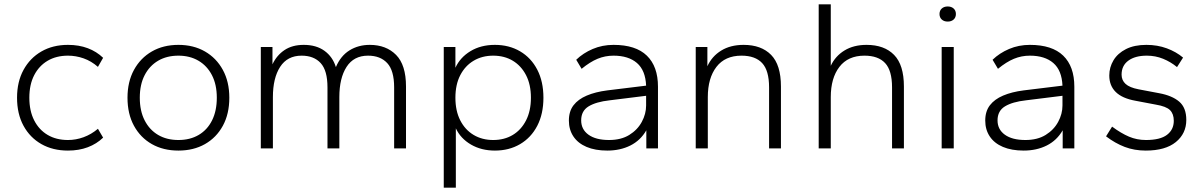

<svg xmlns="http://www.w3.org/2000/svg" viewBox="-20 -688 5578 890"><path d="M295 10Q225 10 172 -20Q119 -50 89 -105Q59 -160 59 -235Q59 -309 89 -364Q119 -419 172 -449.5Q225 -480 295 -480Q346 -480 387 -464.5Q428 -449 458 -420L434 -378Q403 -405 367.5 -417.5Q332 -430 295 -430Q241 -430 201 -406.5Q161 -383 138.5 -339.5Q116 -296 116 -235Q116 -174 138.5 -130Q161 -86 201 -62.5Q241 -39 295 -39Q332 -39 367.5 -52Q403 -65 434 -91L458 -50Q428 -21 387 -5.5Q346 10 295 10Z M807 10Q737 10 684 -20Q631 -50 601 -105Q571 -160 571 -235Q571 -309 601 -364Q631 -419 684 -449.5Q737 -480 807 -480Q877 -480 930 -449.5Q983 -419 1013 -364Q1043 -309 1043 -235Q1043 -160 1013 -105Q983 -50 930 -20Q877 10 807 10ZM807 -39Q861 -39 901 -62.5Q941 -86 963 -130Q985 -174 985 -235Q985 -296 962.5 -339.5Q940 -383 900 -406.5Q860 -430 807 -430Q753 -430 713 -406.5Q673 -383 650.5 -339.5Q628 -296 628 -235Q628 -174 650.5 -130Q673 -86 713 -62.5Q753 -39 807 -39Z M1189 0V-470H1243V-390Q1263 -432 1299 -456Q1335 -480 1388 -480Q1446 -480 1484 -452.5Q1522 -425 1537 -377Q1559 -429 1600 -454.5Q1641 -480 1694 -480Q1770 -480 1816 -433.5Q1862 -387 1862 -287V0H1807V-283Q1807 -361 1775 -395.5Q1743 -430 1686 -430Q1620 -430 1586.5 -378Q1553 -326 1553 -238V0H1498V-283Q1498 -361 1466.5 -395.5Q1435 -430 1378 -430Q1312 -430 1278.5 -378Q1245 -326 1245 -238V0Z M2037 182V-470H2091V-374Q2113 -422 2161 -451Q2209 -480 2274 -480Q2340 -480 2391 -450Q2442 -420 2470.5 -365Q2499 -310 2499 -235Q2499 -160 2470.5 -105Q2442 -50 2391 -20Q2340 10 2274 10Q2211 10 2163 -18Q2115 -46 2093 -93V182ZM2266 -39Q2318 -39 2357 -62.5Q2396 -86 2418.5 -130Q2441 -174 2441 -235Q2441 -296 2418.5 -339.5Q2396 -383 2357 -406.5Q2318 -430 2266 -430Q2215 -430 2175.5 -406.5Q2136 -383 2113.5 -339.5Q2091 -296 2091 -235Q2091 -174 2113.5 -130Q2136 -86 2175.5 -62.5Q2215 -39 2266 -39Z M2795 10Q2739 10 2699 -7Q2659 -24 2638 -55.5Q2617 -87 2617 -129Q2617 -172 2638.5 -200Q2660 -228 2700 -245Q2740 -262 2795 -269L2975 -291Q2972 -362 2932.5 -396Q2893 -430 2824 -430Q2785 -430 2750 -415.5Q2715 -401 2676 -369L2651 -411Q2683 -442 2727.5 -461Q2772 -480 2824 -480Q2927 -480 2978.5 -430Q3030 -380 3030 -286V0H2976V-84Q2949 -37 2902 -13.5Q2855 10 2795 10ZM2803 -39Q2859 -39 2897 -62.5Q2935 -86 2955 -123Q2975 -160 2975 -199V-244L2806 -223Q2743 -216 2708.5 -195Q2674 -174 2674 -130Q2674 -88 2708 -63.5Q2742 -39 2803 -39Z M3205 0V-470H3259V-381Q3280 -427 3323 -453.5Q3366 -480 3427 -480Q3509 -480 3554.5 -433.5Q3600 -387 3600 -287V0H3545V-283Q3545 -361 3513 -395.5Q3481 -430 3417 -430Q3341 -430 3301 -378Q3261 -326 3261 -238V0Z M3775 0V-668H3831V-383Q3852 -428 3894.5 -454Q3937 -480 3997 -480Q4079 -480 4124.5 -433.5Q4170 -387 4170 -287V0H4115V-283Q4115 -361 4083 -395.5Q4051 -430 3987 -430Q3911 -430 3871 -378Q3831 -326 3831 -238V0Z M4345 0V-470H4401V0ZM4373 -588Q4356 -588 4345.5 -597.5Q4335 -607 4335 -623Q4335 -639 4345.5 -648.5Q4356 -658 4373 -658Q4390 -658 4400.5 -648.5Q4411 -639 4411 -623Q4411 -607 4400.5 -597.5Q4390 -588 4373 -588Z M4725 10Q4669 10 4629 -7Q4589 -24 4568 -55.5Q4547 -87 4547 -129Q4547 -172 4568.5 -200Q4590 -228 4630 -245Q4670 -262 4725 -269L4905 -291Q4902 -362 4862.5 -396Q4823 -430 4754 -430Q4715 -430 4680 -415.5Q4645 -401 4606 -369L4581 -411Q4613 -442 4657.5 -461Q4702 -480 4754 -480Q4857 -480 4908.5 -430Q4960 -380 4960 -286V0H4906V-84Q4879 -37 4832 -13.5Q4785 10 4725 10ZM4733 -39Q4789 -39 4827 -62.5Q4865 -86 4885 -123Q4905 -160 4905 -199V-244L4736 -223Q4673 -216 4638.5 -195Q4604 -174 4604 -130Q4604 -88 4638 -63.5Q4672 -39 4733 -39Z M5291 10Q5238 10 5193.5 -7Q5149 -24 5107 -56L5135 -101Q5177 -70 5213.5 -54.5Q5250 -39 5292 -39Q5358 -39 5389.5 -63Q5421 -87 5421 -128Q5421 -160 5403.5 -177.5Q5386 -195 5338 -203L5243 -221Q5182 -232 5152 -261.5Q5122 -291 5122 -338Q5122 -376 5141.5 -408.5Q5161 -441 5199.5 -460.5Q5238 -480 5294 -480Q5345 -480 5388.5 -464Q5432 -448 5464 -421L5436 -377Q5407 -401 5371.5 -415.5Q5336 -430 5296 -430Q5242 -430 5210.5 -407Q5179 -384 5179 -342Q5179 -316 5197.5 -299Q5216 -282 5258 -274L5353 -256Q5413 -245 5446 -217Q5479 -189 5479 -132Q5479 -69 5430.5 -29.5Q5382 10 5291 10Z"/></svg>

Font: Gantari Light
Style: Regular
Weight: 300
Designer: Anugrah Pasau
Foundry: Lafontype
Version: Version 1.000; ttfautohint (v1.8.3)